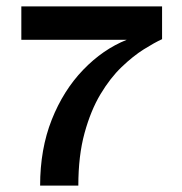

<svg xmlns="http://www.w3.org/2000/svg" viewBox="-20 -583 572 603"><path d="M106 0Q106 -115 142.5 -207Q179 -299 241 -363.5Q303 -428 378 -458H47V-563H489V-460Q465 -449 431.5 -428Q398 -407 362 -372.5Q326 -338 295.5 -287Q265 -236 245.5 -165Q226 -94 226 0Z"/></svg>

Font: Darker Grotesque ExtraBold
Style: Regular
Weight: 800
Designer: Gabriel Lam
Foundry: TypeRant
Version: Version 1.000;gftools[0.9.28]